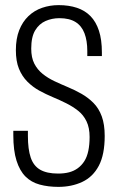

<svg xmlns="http://www.w3.org/2000/svg" viewBox="-20 -718 452 750"><path d="M208 12Q168 12 135 3Q102 -6 79.5 -28.5Q57 -51 44.5 -90.5Q32 -130 32 -190Q32 -195 32 -199Q32 -203 32 -207H89Q89 -202 89 -197Q89 -192 89 -187Q89 -135 100 -102.5Q111 -70 137 -55Q163 -40 207 -40Q231 -40 250 -45Q269 -50 284 -61Q299 -72 309.5 -88.5Q320 -105 325 -129Q330 -153 330 -183Q330 -219 318 -244Q306 -269 285 -285.5Q264 -302 239 -314.5Q214 -327 186.5 -338.5Q159 -350 133.5 -364Q108 -378 87 -399Q66 -420 54 -449.5Q42 -479 42 -522Q42 -567 55 -600Q68 -633 91 -655Q114 -677 144.5 -687.5Q175 -698 209 -698Q249 -698 280.5 -687.5Q312 -677 333.5 -655Q355 -633 366.5 -598Q378 -563 378 -513V-499H321V-519Q321 -559 310 -588Q299 -617 275 -632Q251 -647 212 -647Q183 -647 158 -636Q133 -625 117.5 -599.5Q102 -574 102 -528Q102 -493 114 -469.5Q126 -446 146.5 -429.5Q167 -413 192.5 -401Q218 -389 245.5 -377.5Q273 -366 298.5 -351.5Q324 -337 345 -316Q366 -295 377.5 -263.5Q389 -232 389 -187Q389 -114 366 -70.5Q343 -27 301.5 -7.5Q260 12 208 12Z"/></svg>

Font: Archivo ExtraCondensed ExtraLight
Style: Regular
Weight: 250
Width: 2
Designer: Hector Gatti
Foundry: Omnibus-Type
Version: Version 2.001